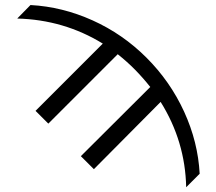

<svg xmlns="http://www.w3.org/2000/svg" viewBox="-20 -539 874 778"><path d="M789.1 165 734.4 219.7Q730.5 33.2 630.9 -126L360.4 146.5L307.6 93.8L588.9 -186.5Q558.6 -224.6 526.9 -256.8Q495.1 -289.1 457 -319.3L175.8 -38.1L124 -89.8L396.5 -362.3Q239.3 -459 49.8 -463.9L103.5 -518.6Q232.4 -511.7 355 -456.5Q477.5 -401.4 573.7 -305.2Q669.9 -209 726.1 -86.4Q782.2 36.1 789.1 165Z"/></svg>

Font: Mgen+ 1c regular
Style: Regular
Weight: 400
Designer: [Source Han Sans]
Ryoko NISHIZUKA  (kana & ideographs); Paul D. Hunt (Latin, Greek & Cyrillic); Wenlong ZHANG  (bopomofo
Version: Version 1.059.20150602